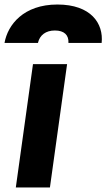

<svg xmlns="http://www.w3.org/2000/svg" viewBox="-64 -830 471 850"><path d="M6 0H157L233 -546H82ZM-44 -640H104C112 -675 139 -695 179 -695C220 -695 241 -675 239 -640H386C395 -726 339 -810 190 -810C40 -810 -30 -720 -44 -640Z"/></svg>

Font: Mluvka ExtraBold
Style: Italic
Weight: 800
Italic angle: -8°
Designer: Modified by Jiří Krblich, Original typeface by Gumpita Rahayu
Foundry: Gumpita Rahayu & Jiří Krblich
Version: Version 2.000;Glyphs 3.1.1 (3134)